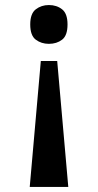

<svg xmlns="http://www.w3.org/2000/svg" viewBox="-20 -562 389 762"><path d="M207 -320 251 180H98L142 -320ZM174 -542Q205 -542 226.5 -525Q248 -508 248 -465Q248 -421 226.5 -404.5Q205 -388 174 -388Q144 -388 122 -404.5Q100 -421 100 -465Q100 -508 122 -525Q144 -542 174 -542Z"/></svg>

Font: Noto Serif Telugu SemiBold
Style: Regular
Weight: 600
Designer: Jelle Bosma - Monotype Design Team
Foundry: Monotype Imaging Inc.
Version: Version 2.005; ttfautohint (v1.8.4.7-5d5b)